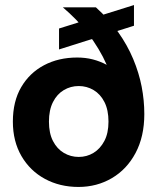

<svg xmlns="http://www.w3.org/2000/svg" viewBox="-20 -729 623 761"><path d="M291 12Q217 12 158 -20Q99 -52 65 -110.5Q31 -169 31 -247Q31 -327 64 -383.5Q97 -440 154.5 -470.5Q212 -501 286 -501Q319 -501 348 -493.5Q377 -486 403 -472Q389 -504 370 -535.5Q351 -567 329 -596Q307 -625 281.5 -651Q256 -677 229 -700H360Q412 -653 448.5 -601.5Q485 -550 508 -495Q531 -440 541.5 -385.5Q552 -331 552 -277Q552 -188 517.5 -123Q483 -58 423.5 -23Q364 12 291 12ZM292 -107Q324 -107 350.5 -123Q377 -139 393.5 -170Q410 -201 410 -247Q410 -293 394 -324.5Q378 -356 351 -372Q324 -388 292 -388Q260 -388 233 -372Q206 -356 190 -324.5Q174 -293 174 -247Q174 -201 190 -170Q206 -139 233 -123Q260 -107 292 -107ZM214 -533V-616L511 -709V-627Z"/></svg>

Font: DM Sans 36pt ExtraBold
Style: Regular
Weight: 800
Designer: Colophon Foundry, Jonny Pinhorn
Foundry: Colophon Foundry
Version: Version 4.004;gftools[0.9.30]